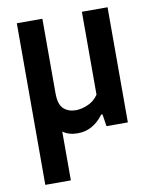

<svg xmlns="http://www.w3.org/2000/svg" viewBox="-85 -610 717 895"><g transform="rotate(-10 273.0 -162.5)"><path d="M56.5 220V-545H177.5V-193Q177.5 -139 200 -118.5Q222.5 -98 258 -98Q284 -98 314.2 -110.8Q344.5 -123.5 364.5 -152.5V-545H486V0H385L376 -57.5H370Q320.5 9.5 247.5 9.5Q205.5 9.5 177.5 -11V220Z"/></g></svg>

Font: Encode Sans Semi Condensed SemiBold
Style: Regular
Weight: 600
Width: 4
Designer: Multiple Designers
Foundry: Impallari Type
Version: Version 3.000; ttfautohint (v1.8.3) -l 8 -r 50 -G 200 -x 14 